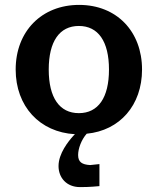

<svg xmlns="http://www.w3.org/2000/svg" viewBox="-20 -534 644 784"><path d="M179 -250C179 -365 223 -428 302 -428C381 -428 425 -365 425 -250C425 -135 381 -72 302 -72C223 -72 179 -135 179 -250ZM386 136 348 140C315 138 299 128 299 99C299 73 312 37 334 12C469 -1 560 -104 560 -250C560 -406 456 -514 303 -514C150 -514 44 -406 44 -250C44 -100 142 6 286 14L280 20C259 43 219 93 219 144C219 191 251 230 307 230C319 230 345 230 386 226Z"/></svg>

Font: Perun
Style: Bold
Weight: 700
Foundry: Copyright (c) Stefan Peev, Context Ltd, 2016
Version: Version 1.089